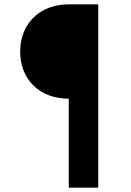

<svg xmlns="http://www.w3.org/2000/svg" viewBox="-20 -765 604 885"><path d="M297 -310V100H433V-745H297C163 -745 73 -656 73 -527C73 -398 163 -310 297 -310Z"/></svg>

Font: Mluvka
Style: Bold
Weight: 700
Designer: Modified by Jiří Krblich, Original typeface by Gumpita Rahayu
Foundry: Gumpita Rahayu & Jiří Krblich
Version: Version 2.000;Glyphs 3.1.1 (3134)